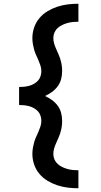

<svg xmlns="http://www.w3.org/2000/svg" viewBox="-20 -853 540 1026"><path d="M399 153Q370 153 341.5 149.5Q313 146 286 137Q259 128 234 113Q209 98 190.5 76Q172 54 162.5 26Q153 -2 153 -30Q153 -46 155.5 -61Q158 -76 162 -91Q166 -106 172.5 -120Q179 -134 185 -148Q191 -162 196 -177Q201 -192 201 -208Q201 -221 196.5 -234.5Q192 -248 183 -258Q174 -268 161.5 -275Q149 -282 136 -285.5Q123 -289 109.5 -290.5Q96 -292 82 -292V-388Q96 -388 109.5 -389.5Q123 -391 136 -394.5Q149 -398 161.5 -405Q174 -412 183 -422Q192 -432 196.5 -445.5Q201 -459 201 -472Q201 -488 196 -503Q191 -518 185 -532Q179 -546 172.5 -560Q166 -574 162 -589Q158 -604 155.5 -619Q153 -634 153 -650Q153 -678 162.5 -706Q172 -734 190.5 -756Q209 -778 234 -793Q259 -808 286 -817Q313 -826 341.5 -829.5Q370 -833 399 -833V-737Q384 -737 369.5 -735.5Q355 -734 340.5 -730Q326 -726 312.5 -719.5Q299 -713 288 -703Q277 -693 271 -679Q265 -665 265 -650Q265 -634 269.5 -619.5Q274 -605 280.5 -590.5Q287 -576 293 -562Q299 -548 303.5 -533Q308 -518 310 -503Q312 -488 312 -472Q312 -451 306.5 -430Q301 -409 288 -391.5Q275 -374 257.5 -361.5Q240 -349 221 -340Q240 -331 257.5 -318.5Q275 -306 288 -288.5Q301 -271 306.5 -250Q312 -229 312 -208Q312 -192 310 -177Q308 -162 303.5 -147Q299 -132 293 -118Q287 -104 280.5 -89.5Q274 -75 269.5 -60.5Q265 -46 265 -30Q265 -15 271 -1Q277 13 288 23Q299 33 312.5 39.5Q326 46 340.5 50Q355 54 369.5 55.5Q384 57 399 57Z"/></svg>

Font: Iosevka Curly Slab
Style: Bold
Weight: 700
Monospace: yes
Designer: Belleve Invis
Foundry: Belleve Invis
Version: Version 22.1.2; ttfautohint (v1.8.4)